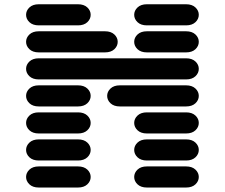

<svg xmlns="http://www.w3.org/2000/svg" viewBox="-20 -881 1040 888"><path d="M159.2 -13.7H340.8Q368.2 -13.7 383.8 -28.3Q399.4 -43 399.4 -62.5Q399.4 -82 383.8 -96.7Q368.2 -111.3 340.8 -111.3H159.2Q131.8 -111.3 116.2 -96.7Q100.6 -82 100.6 -62.5Q100.6 -43 116.2 -28.3Q131.8 -13.7 159.2 -13.7ZM659.2 -13.7H840.8Q868.2 -13.7 883.8 -28.3Q899.4 -43 899.4 -62.5Q899.4 -82 883.8 -96.7Q868.2 -111.3 840.8 -111.3H659.2Q631.8 -111.3 616.2 -96.7Q600.6 -82 600.6 -62.5Q600.6 -43 616.2 -28.3Q631.8 -13.7 659.2 -13.7ZM159.2 -138.7H340.8Q368.2 -138.7 383.8 -153.3Q399.4 -168 399.4 -187.5Q399.4 -207 383.8 -221.7Q368.2 -236.3 340.8 -236.3H159.2Q131.8 -236.3 116.2 -221.7Q100.6 -207 100.6 -187.5Q100.6 -168 116.2 -153.3Q131.8 -138.7 159.2 -138.7ZM659.2 -138.7H840.8Q868.2 -138.7 883.8 -153.3Q899.4 -168 899.4 -187.5Q899.4 -207 883.8 -221.7Q868.2 -236.3 840.8 -236.3H659.2Q631.8 -236.3 616.2 -221.7Q600.6 -207 600.6 -187.5Q600.6 -168 616.2 -153.3Q631.8 -138.7 659.2 -138.7ZM159.2 -263.7H340.8Q368.2 -263.7 383.8 -278.3Q399.4 -293 399.4 -312.5Q399.4 -332 383.8 -346.7Q368.2 -361.3 340.8 -361.3H159.2Q131.8 -361.3 116.2 -346.7Q100.6 -332 100.6 -312.5Q100.6 -293 116.2 -278.3Q131.8 -263.7 159.2 -263.7ZM659.2 -263.7H840.8Q868.2 -263.7 883.8 -278.3Q899.4 -293 899.4 -312.5Q899.4 -332 883.8 -346.7Q868.2 -361.3 840.8 -361.3H659.2Q631.8 -361.3 616.2 -346.7Q600.6 -332 600.6 -312.5Q600.6 -293 616.2 -278.3Q631.8 -263.7 659.2 -263.7ZM159.2 -388.7H340.8Q368.2 -388.7 383.8 -403.3Q399.4 -418 399.4 -437.5Q399.4 -457 383.8 -471.7Q368.2 -486.3 340.8 -486.3H159.2Q131.8 -486.3 116.2 -471.7Q100.6 -457 100.6 -437.5Q100.6 -418 116.2 -403.3Q131.8 -388.7 159.2 -388.7ZM534.2 -388.7H840.8Q868.2 -388.7 883.8 -403.3Q899.4 -418 899.4 -437.5Q899.4 -457 883.8 -471.7Q868.2 -486.3 840.8 -486.3H534.2Q506.8 -486.3 491.2 -471.7Q475.6 -457 475.6 -437.5Q475.6 -418 491.2 -403.3Q506.8 -388.7 534.2 -388.7ZM159.2 -513.7H840.8Q868.2 -513.7 883.8 -528.3Q899.4 -543 899.4 -562.5Q899.4 -582 883.8 -596.7Q868.2 -611.3 840.8 -611.3H159.2Q131.8 -611.3 116.2 -596.7Q100.6 -582 100.6 -562.5Q100.6 -543 116.2 -528.3Q131.8 -513.7 159.2 -513.7ZM159.2 -638.7H465.8Q493.2 -638.7 508.8 -653.3Q524.4 -668 524.4 -687.5Q524.4 -707 508.8 -721.7Q493.2 -736.3 465.8 -736.3H159.2Q131.8 -736.3 116.2 -721.7Q100.6 -707 100.6 -687.5Q100.6 -668 116.2 -653.3Q131.8 -638.7 159.2 -638.7ZM659.2 -638.7H840.8Q868.2 -638.7 883.8 -653.3Q899.4 -668 899.4 -687.5Q899.4 -707 883.8 -721.7Q868.2 -736.3 840.8 -736.3H659.2Q631.8 -736.3 616.2 -721.7Q600.6 -707 600.6 -687.5Q600.6 -668 616.2 -653.3Q631.8 -638.7 659.2 -638.7ZM159.2 -763.7H340.8Q368.2 -763.7 383.8 -778.3Q399.4 -793 399.4 -812.5Q399.4 -832 383.8 -846.7Q368.2 -861.3 340.8 -861.3H159.2Q131.8 -861.3 116.2 -846.7Q100.6 -832 100.6 -812.5Q100.6 -793 116.2 -778.3Q131.8 -763.7 159.2 -763.7ZM659.2 -763.7H840.8Q868.2 -763.7 883.8 -778.3Q899.4 -793 899.4 -812.5Q899.4 -832 883.8 -846.7Q868.2 -861.3 840.8 -861.3H659.2Q631.8 -861.3 616.2 -846.7Q600.6 -832 600.6 -812.5Q600.6 -793 616.2 -778.3Q631.8 -763.7 659.2 -763.7Z"/></svg>

Font: Sixtyfour Convergence
Style: Regular
Weight: 400
Designer: Jens Kutilek
Foundry: Jens Kutilek
Version: Version 2.001